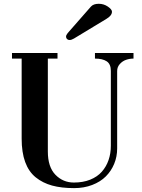

<svg xmlns="http://www.w3.org/2000/svg" viewBox="-20 -972 748 1009"><path d="M327.1 -779.3Q327.1 -787.6 335.9 -798.3L457.5 -937Q470.7 -952.1 499 -952.1Q525.4 -952.1 546.9 -937.3Q568.4 -922.4 568.4 -910.6Q568.4 -890.1 539.6 -873L368.7 -769.5Q355.5 -761.7 345.7 -761.7Q337.4 -761.7 332.3 -766.8Q327.1 -772 327.1 -779.3ZM43 -664.1V-693.4H282.2V-664.1H231.4V-175.8Q231.4 -94.7 271.2 -53.7Q311 -12.7 368.2 -12.7Q416.5 -12.7 454.1 -27.8Q491.7 -43 515.1 -69.6Q538.6 -96.2 550.5 -130.9Q562.5 -165.5 562.5 -206.1V-599.6Q562.5 -635.3 540.8 -649.7Q519 -664.1 479 -664.1V-693.4H681.6V-664.1Q661.6 -664.1 642.8 -657.7Q624 -651.4 609.9 -635.7Q595.7 -620.1 595.7 -598.6V-191.9Q595.7 -148.9 580.1 -111.1Q564.5 -73.2 536.1 -44.9Q507.8 -16.6 464.6 0Q421.4 16.6 369.6 16.6Q303.2 16.6 253.9 3.2Q204.6 -10.3 167.7 -40Q130.9 -69.8 112.3 -120.6Q93.8 -171.4 93.8 -243.2V-664.1Z"/></svg>

Font: Monomachus
Style: Medium
Weight: 500
Designer: Alexey Kryukov
Version: Version 1.0